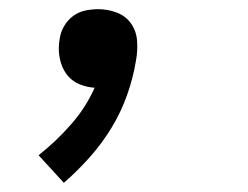

<svg xmlns="http://www.w3.org/2000/svg" viewBox="-20 -183 540 418"><path d="M119 215 64 155Q102 125 134.5 88Q167 51 186 8Q170 7 154.5 1Q139 -5 128.5 -17Q118 -29 113 -45Q108 -61 108 -78Q108 -83 108.5 -88Q109 -93 110 -99Q112 -113 119.5 -126Q127 -139 139 -148Q151 -157 165.5 -160Q180 -163 194 -163Q215 -163 234.5 -155.5Q254 -148 265.5 -131.5Q277 -115 278.5 -93.5Q280 -72 276 -51Q270 -14 257 23Q244 60 223.5 94Q203 128 176.5 158Q150 188 119 215Z"/></svg>

Font: Iosevka SS18 Medium
Style: Italic
Weight: 500
Italic angle: -9°
Monospace: yes
Designer: Belleve Invis
Foundry: Belleve Invis
Version: Version 25.1.1; ttfautohint (v1.8.4)